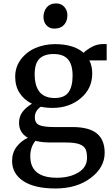

<svg xmlns="http://www.w3.org/2000/svg" viewBox="-20 -827 653 1117"><path d="M285.6 -199.2Q250 -199.2 217.3 -206.1Q182.6 -181.6 182.6 -146Q182.6 -110.4 208.7 -99.1Q234.9 -87.9 294.4 -87.9H400.9Q497.6 -87.9 543.2 -50.8Q588.9 -13.7 588.9 62Q588.9 147.5 507.6 208.5Q426.3 269.5 303.2 269.5H302.7Q180.2 269.5 115.2 226.1Q50.3 182.6 50.3 109.4Q50.3 61 76.9 26.6Q103.5 -7.8 142.1 -25.4Q90.8 -54.7 90.8 -111.8Q90.8 -148.9 110.4 -175.3Q129.9 -201.7 166 -223.6Q119.6 -246.1 94 -286.1Q68.4 -326.2 68.4 -380.4Q68.4 -438.5 102.1 -482.4Q135.7 -526.4 187.3 -548.1Q238.8 -569.8 298.3 -570.3H298.8Q408.7 -570.3 466.3 -520Q485.4 -538.6 515.4 -554.7Q545.4 -570.8 581.1 -570.8H600.6V-475.6H500Q516.6 -442.4 516.6 -399.4Q516.6 -311.5 449.7 -255.4Q382.8 -199.2 286.1 -199.2ZM275.9 2Q223.1 2 186 -7.8Q156.2 29.3 156.2 82Q156.2 207 310.5 207H311.5Q385.3 207 435.8 176.5Q486.3 146 486.3 91.3Q486.3 58.1 477.3 39.8Q468.3 21.5 441.4 11.7Q414.6 2 363.8 2ZM297.4 -256.8H297.9Q354 -256.8 378.2 -289.8Q402.3 -322.8 402.3 -386.7Q402.3 -451.2 375.5 -481.9Q348.6 -512.7 291.5 -512.7H291Q237.8 -512.7 209.7 -485.6Q181.6 -458.5 181.6 -393.1Q181.6 -364.7 187.3 -341.3Q192.9 -317.9 205.6 -298.3Q218.3 -278.8 241.7 -267.8Q265.1 -256.8 297.4 -256.8ZM295.9 -660.6Q267.6 -660.6 250.2 -679.9Q232.9 -699.2 232.9 -728Q232.9 -761.2 252 -784.2Q271 -807.1 305.7 -807.1H306.2Q336.4 -807.1 354.2 -786.9Q372.1 -766.6 372.1 -738.8Q372.1 -704.1 352.5 -682.4Q333 -660.6 296.4 -660.6Z"/></svg>

Font: HaufeMerriweather
Style: Regular
Weight: 400
Designer: Eben Sorkin ( eben@eyebytes.com )
Foundry: Eben Sorkin
Version: Version 1.56